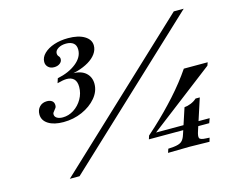

<svg xmlns="http://www.w3.org/2000/svg" viewBox="-100 -863 1228 1011"><g transform="rotate(-15 514.0 -358.0)"><path d="M209 -297Q157 -297 126.5 -316.5Q96 -336 96 -369Q96 -394 111.5 -410Q127 -426 152 -426Q169 -426 179.5 -418Q190 -410 190 -394Q190 -386 187 -381Q184 -376 177 -368Q173 -363 170.5 -359.5Q168 -356 168 -350Q168 -337 180 -329.5Q192 -322 212 -322Q244 -322 272.5 -340.5Q301 -359 318.5 -389.5Q336 -420 336 -455Q336 -484 322 -498Q308 -512 283 -512Q264 -512 231 -503L239 -528Q302 -541 342 -573Q382 -605 382 -646Q382 -670 367.5 -681.5Q353 -693 328 -693Q302 -693 284.5 -682Q267 -671 267 -656Q267 -645 273.5 -638.5Q280 -632 280 -622Q280 -608 267.5 -598.5Q255 -589 236 -589Q216 -589 204 -600.5Q192 -612 192 -629Q192 -654 213 -674.5Q234 -695 268.5 -706.5Q303 -718 345 -718Q401 -718 434 -698Q467 -678 467 -645Q467 -622 452 -601Q437 -580 410 -564Q383 -548 348 -538Q313 -528 273 -526L283 -531Q295 -532 303 -532.5Q311 -533 317 -533Q367 -533 392.5 -510Q418 -487 418 -450Q418 -409 388.5 -374Q359 -339 311.5 -318Q264 -297 209 -297ZM163 0 920 -710H974L216 0ZM619 -93 625 -112 665 -148Q731 -209 790 -274.5Q849 -340 893 -405H1023L1017 -388L636 -96L648 -118H957L948 -93ZM698 2 705 -19 734 -21Q764 -24 777.5 -34.5Q791 -45 799 -71L844 -208Q860 -209 879 -216.5Q898 -224 912 -237H935L881 -71Q871 -42 875.5 -31.5Q880 -21 912 -20L930 -19L924 2L816 0Z"/></g></svg>

Font: Baskervville Medium
Style: Italic
Weight: 500
Italic angle: -18°
Version: Version 1.100